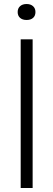

<svg xmlns="http://www.w3.org/2000/svg" viewBox="-20 -936 265 956"><path d="M83 0V-740H142.5V0ZM68 -876Q68 -894.5 80 -905.2Q92 -916 112.5 -916Q132.5 -916 144.5 -905.2Q156.5 -894.5 156.5 -876Q156.5 -857.5 144.8 -847Q133 -836.5 112.5 -836.5Q92 -836.5 80 -847Q68 -857.5 68 -876Z"/></svg>

Font: Encode Sans Semi Condensed Light
Style: Regular
Weight: 300
Width: 4
Designer: Multiple Designers
Foundry: Impallari Type
Version: Version 2.000